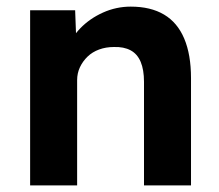

<svg xmlns="http://www.w3.org/2000/svg" viewBox="-20 -560 662 580"><path d="M71 -529H207L211 -421L183 -409Q194 -445 222.5 -474.5Q251 -504 291 -522Q331 -540 375 -540Q435 -540 475.5 -516Q516 -492 536.5 -443.5Q557 -395 557 -324V0H415V-313Q415 -349 405 -373Q395 -397 374.5 -408Q354 -419 324 -418Q300 -418 279.5 -410.5Q259 -403 244.5 -389Q230 -375 221.5 -357Q213 -339 213 -318V0H143Q120 0 102 0Q84 0 71 0Z"/></svg>

Font: Mach SemiBold
Style: Regular
Weight: 600
Version: Version 1.002